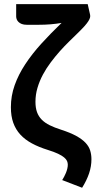

<svg xmlns="http://www.w3.org/2000/svg" viewBox="-20 -743 461 926"><path d="M414.5 -672Q416 -665.5 414.2 -658.2Q412.5 -651 406.2 -641Q400 -631 387.8 -617.2Q375.5 -603.5 355.5 -584Q336.5 -565.5 313.8 -543.2Q291 -521 268.5 -495.8Q246 -470.5 224.8 -442.2Q203.5 -414 187 -383.2Q170.5 -352.5 160.8 -319.5Q151 -286.5 151 -252Q151 -223 158.5 -202.2Q166 -181.5 181.2 -166Q196.5 -150.5 219.8 -139Q243 -127.5 274.5 -117.5Q319.5 -103 348 -87.2Q376.5 -71.5 392.8 -54Q409 -36.5 415 -16.8Q421 3 421 25Q421 59.5 409.5 93.5Q398 127.5 376 162.5L280 125.5Q284.5 118.5 289.2 109.5Q294 100.5 298 90.8Q302 81 304.5 70.8Q307 60.5 307 51.5Q307 42.5 303.5 34Q300 25.5 289.5 16.5Q279 7.5 260 -1.5Q241 -10.5 210.5 -20Q167 -33.5 133.8 -51.5Q100.5 -69.5 78 -94Q55.5 -118.5 44 -150.8Q32.5 -183 32.5 -226Q32.5 -281 50.8 -332.2Q69 -383.5 101.8 -433.2Q134.5 -483 179.2 -532.2Q224 -581.5 277 -632.5Q226 -623.5 167 -623.5H109Q95 -623.5 85.2 -627.2Q75.5 -631 69.5 -636.8Q63.5 -642.5 60.8 -649.5Q58 -656.5 58 -663.5V-723H403Z"/></svg>

Font: Lato 2
Style: Bold
Weight: 700
Designer: Lukasz Dziedzic with Adam Twardoch and Botio Nikoltchev
Foundry: tyPoland Lukasz Dziedzic
Version: Version 2.015; 2015-08-06; http://www.latofonts.com/